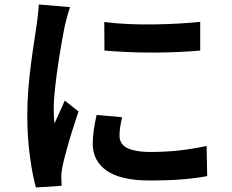

<svg xmlns="http://www.w3.org/2000/svg" viewBox="-20 -798 1040 861"><path d="M447.6 -699.4Q493.8 -693.1 551.2 -690.4Q608.7 -687.7 668.4 -688.5Q728.1 -689.3 782.9 -692.5Q837.6 -695.7 877.8 -700.1V-571.2Q832.1 -567.2 777 -564.7Q721.9 -562.2 664.1 -562.2Q606.3 -562.2 550.7 -564.7Q495.1 -567.2 448.4 -571.2ZM527.5 -272.4Q521.9 -247.3 518.9 -227.8Q516 -208.4 516 -188.2Q516 -171.7 523.8 -158.2Q531.5 -144.7 548.1 -135.6Q564.7 -126.5 591.3 -121.6Q617.8 -116.6 656 -116.6Q723.3 -116.6 782.3 -123.1Q841.4 -129.6 906.5 -143.4L909.1 -8.2Q860.9 1 798.4 6.2Q735.9 11.4 650.9 11.4Q521.9 11.4 458.9 -32.4Q395.9 -76.2 395.9 -152.6Q395.9 -182 400.3 -213.4Q404.7 -244.7 413.3 -282.6ZM293.9 -766.1Q290.4 -756.2 285.3 -738.3Q280.1 -720.3 275.8 -703.1Q271.5 -685.8 269.5 -676.8Q265.6 -656.4 259.3 -622.8Q252.9 -589.1 246.4 -547.6Q239.9 -506.1 234.1 -463Q228.4 -419.8 224.6 -380.1Q220.8 -340.4 220.8 -310.2Q220.8 -295.8 221.6 -278.2Q222.3 -260.5 224.7 -245.1Q232.3 -262.2 240.1 -279.3Q248 -296.3 255.8 -313.6Q263.6 -330.8 270.3 -347L332 -298.2Q317.9 -256.8 303.3 -209.9Q288.7 -162.9 277.4 -121.3Q266 -79.6 260.5 -53.1Q258.5 -42.3 256.6 -28.1Q254.7 -13.9 254.9 -6.2Q255.1 1.6 255.4 13.1Q255.6 24.6 256.6 35L141.2 42.7Q126.2 -8.6 114.3 -95.2Q102.3 -181.9 102.3 -283.6Q102.3 -340 107 -397.8Q111.8 -455.5 118.7 -509.4Q125.6 -563.2 132.5 -607.1Q139.3 -651 143.5 -680.1Q146.3 -701.1 149.6 -727.6Q153 -754.1 153.8 -777.9Z"/></svg>

Font: Noto Sans HK Thin
Style: Regular
Weight: 100
Designer: Ryoko NISHIZUKA 西塚涼子 (kana, bopomofo & ideographs); Paul D. Hunt (Latin, Greek & Cyrillic); Sandoll Communications 산돌커뮤니
Foundry: Adobe
Version: Version 2.004-H2;hotconv 1.0.118;makeotfexe 2.5.65603